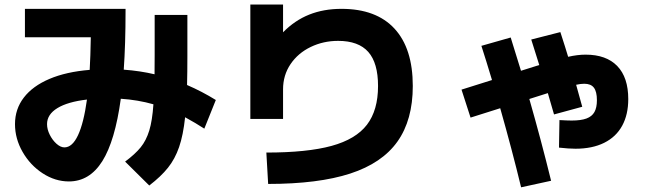

<svg xmlns="http://www.w3.org/2000/svg" viewBox="-20 -758 2852 831"><path d="M44.9 -220.7Q44.9 -286.1 83.3 -335.9Q121.6 -385.7 194.1 -416.5Q266.6 -447.3 368.2 -455.6Q371.6 -513.2 373 -596.7H87.9V-719.7H523.4V-710.9Q523.4 -566.4 515.6 -456.5Q586.9 -451.2 648.9 -436.5L649.4 -521.5V-693.4H791V-513.7Q791 -446.8 789.6 -390.1Q854 -362.3 914.1 -325.2L864.3 -201.2Q827.6 -225.1 781.2 -250.5Q772.9 -172.9 755.1 -121.3Q737.3 -69.8 707 -32Q676.8 5.9 626 44.9L521.5 -58.6Q564.9 -90.8 588.9 -120.4Q612.8 -149.9 626 -192.9Q639.2 -235.8 644 -306.6Q576.7 -325.7 502.9 -330.6Q478 -148.4 422.9 -60.5Q367.7 27.3 278.3 27.3Q218.8 27.3 164.8 -7.8Q110.8 -43 77.9 -100.3Q44.9 -157.7 44.9 -220.7ZM258.8 -120.1Q293 -120.1 317.6 -172.6Q342.3 -225.1 356.4 -327.1Q272.9 -317.4 228.3 -290Q183.6 -262.7 183.6 -220.7Q183.6 -198.2 195.3 -174.8Q207 -151.4 224.6 -135.7Q242.2 -120.1 258.8 -120.1Z M1616.2 -385.7Q1616.2 -485.4 1574 -533.2Q1531.7 -581.1 1443.4 -581.1Q1379.4 -581.1 1324.7 -554.7Q1270 -528.3 1237.5 -480.5Q1205.1 -432.6 1205.1 -371.1V-243.2H1063.5V-738.3H1205.1V-618.2Q1255.9 -669.9 1318.4 -694.8Q1380.9 -719.7 1458 -719.7Q1608.4 -719.7 1687.5 -634Q1766.6 -548.3 1766.6 -385.7Q1766.6 -238.8 1700.2 -145.3Q1633.8 -51.8 1495.8 -6.8Q1357.9 38.1 1140.6 38.1L1132.8 -97.7Q1309.6 -97.7 1414.8 -126.5Q1520 -155.3 1568.1 -218Q1616.2 -280.8 1616.2 -385.7Z M2399.4 -119.1 2401.4 -238.3Q2436.5 -236.3 2454.1 -236.3Q2494.6 -236.3 2518.3 -245.1Q2542 -253.9 2552.7 -272.9Q2563.5 -292 2563.5 -324.2Q2563.5 -361.3 2550.5 -378.4Q2537.6 -395.5 2508.8 -395.5Q2493.2 -395.5 2473.6 -391.1L2500 -295.9L2377.9 -262.7L2351.1 -355L2271 -329.6Q2322.8 -148.4 2365.2 24.4L2235.4 52.7Q2196.8 -106.9 2145 -289.6L2016.6 -249L1977.5 -370.1L2109.4 -411.6Q2083.5 -498 2063.5 -559.6L2190.4 -595.7L2197.3 -573.2Q2222.7 -493.2 2234.9 -451.7L2314 -476.6L2279.3 -586.9L2405.3 -619.1Q2428.2 -548.8 2439 -512.2Q2480 -521.5 2514.6 -521.5Q2604 -521.5 2651.6 -472.2Q2699.2 -422.9 2699.2 -329.1Q2699.2 -262.2 2672.9 -213.9Q2646.5 -165.5 2595 -139.9Q2543.5 -114.3 2470.7 -114.3Q2441.9 -114.3 2399.4 -119.1Z"/></svg>

Font: Pretendard JP ExtraBold
Style: Regular
Weight: 800
Designer: Base glyphs from Inter by Rasmus Andersson; Hangeul glyphs from Noto Sans CJK(Source Han Sans) by Jang Soo-young and Kan
Foundry: Kil Hyung-jin
Version: Version 1.309